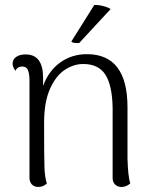

<svg xmlns="http://www.w3.org/2000/svg" viewBox="-20 -732 609 762"><path d="M497 -4Q481 10 462 10Q447 10 437 0.5Q427 -9 427 -25V-301Q426 -391 399 -434.5Q372 -478 310 -478Q273 -478 237.5 -455Q202 -432 178.5 -379.5Q155 -327 155 -244Q155 -106 156.5 -66.5Q158 -27 166 -4Q152 10 132 10Q116 10 106.5 0Q97 -10 97 -27V-417Q96 -445 89.5 -456.5Q83 -468 68 -468Q49 -468 41 -451Q30 -467 30 -479Q30 -496 44 -506Q58 -516 82 -516Q151 -516 151 -423V-391Q173 -451 219 -484Q265 -517 325 -517Q486 -517 486 -306V-103Q488 -31 497 -4ZM294 -561H289Q267 -561 263 -567L354 -712Q370 -713 389.5 -708Q409 -703 419 -696Z"/></svg>

Font: Arima Madurai Light
Style: Regular
Weight: 300
Designer: Joana Correia and Natanael Gama
Foundry: NDISCOVER
Version: Version 1.020